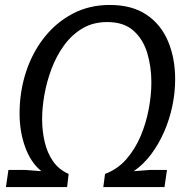

<svg xmlns="http://www.w3.org/2000/svg" viewBox="-20 -755 767 775"><path d="M404 -53Q455 -72 490.5 -113Q526 -154 548 -206.5Q570 -259 580.5 -315.5Q591 -372 591 -423Q591 -485 574.5 -540.5Q558 -596 519 -631Q480 -666 413 -666Q356 -666 313 -640.5Q270 -615 239 -572.5Q208 -530 188.5 -478.5Q169 -427 159.5 -374Q150 -321 150 -274Q150 -226 160.5 -181.5Q171 -137 194.5 -103.5Q218 -70 257 -53L251 0H4L14 -69H83L147 -64Q104 -99 81.5 -161.5Q59 -224 59 -297Q59 -384 84.5 -463Q110 -542 158 -603Q206 -664 273 -699.5Q340 -735 423 -735Q513 -735 571.5 -695.5Q630 -656 658.5 -588Q687 -520 687 -435Q687 -381 675.5 -326.5Q664 -272 642 -222Q620 -172 589.5 -131.5Q559 -91 520 -64L585 -69H654L644 0H397Z"/></svg>

Font: Rosario
Style: Italic
Weight: 400
Italic angle: -8.05°
Designer: Hector Gatti
Foundry: Omnibus Type
Version: Version 1.201